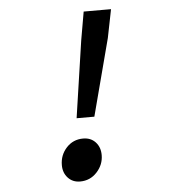

<svg xmlns="http://www.w3.org/2000/svg" viewBox="-50 -718 701 776"><g transform="rotate(-5 300.0 -329.5)"><path d="M252 -244 298 -556 318 -671H429L406 -556L324 -244ZM244 12Q214 12 195 -8.5Q176 -29 176 -60Q176 -101 203 -130.5Q230 -160 271 -160Q302 -160 321 -139.5Q340 -119 340 -87Q340 -48 312.5 -18Q285 12 244 12Z"/></g></svg>

Font: Source Code Pro ExtraLight SemiBold
Style: Italic
Weight: 600
Italic angle: -11°
Monospace: yes
Version: Version 1.016;hotconv 1.0.116;makeotfexe 2.5.65601